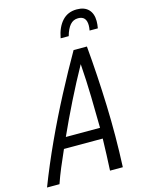

<svg xmlns="http://www.w3.org/2000/svg" viewBox="-172 -981 782 1057"><g transform="rotate(-15 219.0 -452.5)"><path d="M-39 0Q6 -117 62 -238.5Q118 -360 179 -476Q240 -592 298 -693H374Q389 -525 395 -350.5Q401 -176 393 0H320Q322 -42 324 -87Q326 -132 327 -181H106Q84 -132 65 -86.5Q46 -41 32 0ZM133 -242H328Q327 -327 325 -418.5Q323 -510 316 -608Q267 -520 220 -425.5Q173 -331 133 -242ZM246 -774Q257 -835 289 -870Q321 -905 372 -905Q416 -905 439 -881Q462 -857 462 -815Q462 -806 461 -795.5Q460 -785 458 -774H411Q414 -791 414 -803Q414 -856 367 -856Q339 -856 321 -835Q303 -814 292 -774Z"/></g></svg>

Font: Ubuntu Sans Condensed
Style: Italic
Weight: 400
Width: 3
Italic angle: -13.5°
Designer: Dalton Maag Ltd
Foundry: Dalton Maag Ltd
Version: Version 1.006; ttfautohint (v1.8.4.7-5d5b)